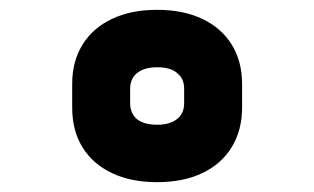

<svg xmlns="http://www.w3.org/2000/svg" viewBox="-20 -730 640 391"><path d="M300 -710Q353 -710 392 -691.5Q431 -673 452 -639Q473 -605 473 -559V-511Q473 -465 452 -430.5Q431 -396 392 -377.5Q353 -359 300 -359Q247 -359 208 -377.5Q169 -396 148 -430Q127 -464 127 -511V-559Q127 -605 148 -639Q169 -673 208 -691.5Q247 -710 300 -710ZM300 -476Q326 -476 340.5 -487.5Q355 -499 355 -520V-549Q355 -568 344 -578Q337 -586 326 -589.5Q315 -593 300 -593Q274 -593 259.5 -581.5Q245 -570 245 -549V-520Q245 -502 256 -490Q263 -483 274 -479.5Q285 -476 300 -476Z"/></svg>

Font: Recursive Monospace Black
Style: Regular
Weight: 900
Version: Version 1.047